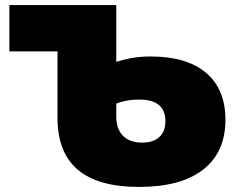

<svg xmlns="http://www.w3.org/2000/svg" viewBox="-20 -720 930 758"><path d="M793.5 -432.5C742.5 -475.5 669.7 -497 575 -497C550.3 -497 527.5 -495.3 506.5 -492C485.5 -488.7 463 -483.3 439 -476V-700H17V-517H207V-255C207 -163.7 233.7 -95.3 287 -50C340.3 -4.7 421 18 529 18C639 18 723.3 -4.8 782 -50.5C840.7 -96.2 870 -161.7 870 -247C870 -327.7 844.5 -389.5 793.5 -432.5ZM609 -179C593 -164.3 570.3 -157 541 -157C508.3 -157 483.2 -166 465.5 -184C447.8 -202 439 -227.7 439 -261V-311C465.7 -321.7 495.7 -327 529 -327C598.3 -327 633 -298.7 633 -242C633 -214.7 625 -193.7 609 -179Z"/></svg>

Font: Montserrat Custom Black
Style: Regular
Weight: 900
Designer: Julieta Ulanovsky
Foundry: Julieta Ulanovsky
Version: Version 7.200